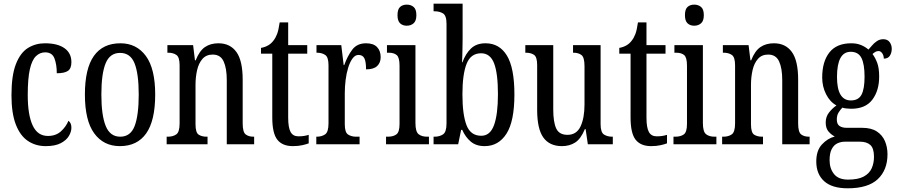

<svg xmlns="http://www.w3.org/2000/svg" viewBox="-20 -780 4849 1038"><path d="M227 10Q173 10 131 -18Q89 -46 65.5 -107Q42 -168 42 -265Q42 -372 66 -433.5Q90 -495 131 -520.5Q172 -546 223 -546Q291 -546 328.5 -519.5Q366 -493 366 -444Q366 -410 347.5 -397Q329 -384 287 -384Q287 -431 274.5 -464Q262 -497 224 -497Q196 -497 174.5 -476.5Q153 -456 141.5 -406Q130 -356 130 -266Q130 -159 156.5 -102Q183 -45 239 -45Q282 -45 309.5 -70Q337 -95 350 -127Q358 -121 362 -112Q366 -103 366 -89Q366 -68 352.5 -45Q339 -22 308.5 -6Q278 10 227 10Z M628 10Q540 10 489.5 -59Q439 -128 439 -269Q439 -409 487.5 -477.5Q536 -546 631 -546Q718 -546 768.5 -477.5Q819 -409 819 -269Q819 -128 770.5 -59Q722 10 628 10ZM630 -41Q686 -41 708 -99Q730 -157 730 -269Q730 -381 707.5 -437.5Q685 -494 629 -494Q574 -494 551 -437.5Q528 -381 528 -269Q528 -157 551.5 -99Q575 -41 630 -41Z M881 0V-41H888Q915 -41 933 -53.5Q951 -66 951 -113V-427Q951 -471 933.5 -483Q916 -495 890 -495H885V-536H1024L1034 -454H1038Q1058 -505 1088 -525.5Q1118 -546 1161 -546Q1224 -546 1258 -499Q1292 -452 1292 -349V-113Q1292 -66 1308 -53.5Q1324 -41 1350 -41H1354V0H1206V-347Q1206 -411 1189 -448Q1172 -485 1130 -485Q1095 -485 1074.5 -461.5Q1054 -438 1045.5 -400.5Q1037 -363 1037 -321V-108Q1037 -63 1054 -52Q1071 -41 1097 -41H1102V0Z M1563 10Q1507 10 1479.5 -24.5Q1452 -59 1452 -145V-490H1391V-521Q1435 -529 1458 -560Q1470 -575 1478 -596Q1486 -617 1492 -659H1538V-536H1641V-490H1538V-144Q1538 -90 1551 -66.5Q1564 -43 1593 -43Q1610 -43 1623 -45Q1636 -47 1649 -51V-5Q1636 0 1614 5Q1592 10 1563 10Z M1690 0V-41H1693Q1719 -41 1737.5 -53.5Q1756 -66 1756 -113V-427Q1756 -471 1738 -483Q1720 -495 1694 -495H1691V-536H1825L1838 -428H1841Q1858 -476 1884 -511Q1910 -546 1959 -546Q1999 -546 2018.5 -525.5Q2038 -505 2038 -471Q2038 -441 2019 -423Q2000 -405 1959 -405Q1959 -446 1950 -464.5Q1941 -483 1918 -483Q1900 -483 1886 -464Q1872 -445 1862.5 -414.5Q1853 -384 1848.5 -347.5Q1844 -311 1844 -276V-108Q1844 -64 1862 -52.5Q1880 -41 1905 -41H1924V0Z M2179 -641Q2157 -641 2143 -654Q2129 -667 2129 -698Q2129 -730 2143 -742.5Q2157 -755 2179 -755Q2201 -755 2216 -742.5Q2231 -730 2231 -698Q2231 -667 2216 -654Q2201 -641 2179 -641ZM2067 0V-41H2077Q2106 -41 2123 -53.5Q2140 -66 2140 -110V-425Q2140 -469 2125 -482Q2110 -495 2082 -495H2072V-536H2226V-115Q2226 -68 2243 -54.5Q2260 -41 2289 -41H2299V0Z M2600 10Q2554 10 2525 -14.5Q2496 -39 2479 -78H2473L2457 0H2324V-41H2330Q2356 -41 2375 -53.5Q2394 -66 2394 -113V-651Q2394 -696 2375 -707.5Q2356 -719 2330 -719H2324V-760H2481V-575Q2481 -557 2480.5 -532Q2480 -507 2479.5 -483Q2479 -459 2478 -443H2480Q2497 -490 2526.5 -518Q2556 -546 2605 -546Q2680 -546 2720.5 -479.5Q2761 -413 2761 -269Q2761 -124 2718 -57Q2675 10 2600 10ZM2582 -46Q2630 -46 2651 -104Q2672 -162 2672 -271Q2672 -384 2651 -438Q2630 -492 2581 -492Q2525 -492 2502.5 -435Q2480 -378 2480 -270Q2480 -161 2502 -103.5Q2524 -46 2582 -46Z M3018 10Q2951 10 2917.5 -36.5Q2884 -83 2884 -186V-428Q2884 -472 2867 -483.5Q2850 -495 2824 -495H2820V-536H2971V-188Q2971 -120 2987 -85.5Q3003 -51 3048 -51Q3097 -51 3118.5 -96.5Q3140 -142 3140 -215V-422Q3140 -470 3123.5 -482.5Q3107 -495 3081 -495H3078V-536H3227V-109Q3227 -64 3245.5 -52.5Q3264 -41 3289 -41H3293V0H3158L3146 -82H3142Q3120 -29 3089.5 -9.5Q3059 10 3018 10Z M3500 10Q3444 10 3416.5 -24.5Q3389 -59 3389 -145V-490H3328V-521Q3372 -529 3395 -560Q3407 -575 3415 -596Q3423 -617 3429 -659H3475V-536H3578V-490H3475V-144Q3475 -90 3488 -66.5Q3501 -43 3530 -43Q3547 -43 3560 -45Q3573 -47 3586 -51V-5Q3573 0 3551 5Q3529 10 3500 10Z M3733 -641Q3711 -641 3697 -654Q3683 -667 3683 -698Q3683 -730 3697 -742.5Q3711 -755 3733 -755Q3755 -755 3770 -742.5Q3785 -730 3785 -698Q3785 -667 3770 -654Q3755 -641 3733 -641ZM3621 0V-41H3631Q3660 -41 3677 -53.5Q3694 -66 3694 -110V-425Q3694 -469 3679 -482Q3664 -495 3636 -495H3626V-536H3780V-115Q3780 -68 3797 -54.5Q3814 -41 3843 -41H3853V0Z M3884 0V-41H3891Q3918 -41 3936 -53.5Q3954 -66 3954 -113V-427Q3954 -471 3936.5 -483Q3919 -495 3893 -495H3888V-536H4027L4037 -454H4041Q4061 -505 4091 -525.5Q4121 -546 4164 -546Q4227 -546 4261 -499Q4295 -452 4295 -349V-113Q4295 -66 4311 -53.5Q4327 -41 4353 -41H4357V0H4209V-347Q4209 -411 4192 -448Q4175 -485 4133 -485Q4098 -485 4077.5 -461.5Q4057 -438 4048.5 -400.5Q4040 -363 4040 -321V-108Q4040 -63 4057 -52Q4074 -41 4100 -41H4105V0Z M4563 238Q4478 238 4435.5 199.5Q4393 161 4393 93Q4393 34 4423.5 1Q4454 -32 4493 -42Q4475 -51 4459.5 -68.5Q4444 -86 4444 -118Q4444 -148 4461 -170.5Q4478 -193 4502 -210Q4467 -229 4446 -270.5Q4425 -312 4425 -361Q4425 -447 4464 -496.5Q4503 -546 4582 -546Q4612 -546 4635 -536.5Q4658 -527 4675 -512Q4683 -520 4694 -533.5Q4705 -547 4720.5 -557.5Q4736 -568 4755 -568Q4778 -568 4789.5 -552.5Q4801 -537 4801 -516Q4801 -495 4791 -479Q4781 -463 4758 -463Q4758 -480 4749.5 -492Q4741 -504 4730 -504Q4720 -504 4712.5 -499.5Q4705 -495 4697 -488Q4712 -468 4722.5 -440Q4733 -412 4733 -366Q4733 -290 4696 -241Q4659 -192 4582 -192Q4572 -192 4557 -193.5Q4542 -195 4534 -198Q4524 -188 4514 -172.5Q4504 -157 4504 -134Q4504 -109 4518.5 -99Q4533 -89 4558 -89H4641Q4690 -89 4720 -69.5Q4750 -50 4764 -17.5Q4778 15 4778 54Q4778 139 4725.5 188.5Q4673 238 4563 238ZM4580 -237Q4621 -237 4637.5 -268Q4654 -299 4654 -365Q4654 -434 4637 -467Q4620 -500 4579 -500Q4505 -500 4505 -364Q4505 -237 4580 -237ZM4565 191Q4619 191 4649.5 174.5Q4680 158 4692.5 130Q4705 102 4705 68Q4705 22 4685.5 4Q4666 -14 4629 -14H4547Q4527 -14 4508 -5.5Q4489 3 4477 25Q4465 47 4465 86Q4465 131 4489 161Q4513 191 4565 191Z"/></svg>

Font: Noto Serif Ethiopic ExtraCondensed
Style: Regular
Weight: 400
Width: 2
Designer: Monotype Design Team
Foundry: Monotype Imaging Inc.
Version: Version 2.102; ttfautohint (v1.8.4.7-5d5b)